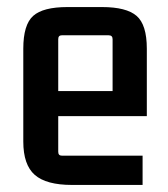

<svg xmlns="http://www.w3.org/2000/svg" viewBox="-20 -518 476 544"><path d="M384 6H184Q111 6 78.5 -22.5Q46 -51 46 -117V-380Q46 -448 74 -473Q102 -498 171 -498H269Q338 -498 367 -473Q396 -448 396 -380V-189H133V-260H299V-407Q299 -418 288 -418H155Q145 -418 145 -407V-88Q145 -77 155 -77H384Z"/></svg>

Font: Gemunu Libre ExtraLight SemiBold
Style: Regular
Weight: 600
Version: Version 1.100